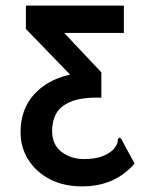

<svg xmlns="http://www.w3.org/2000/svg" viewBox="-20 -483 540 682"><path d="M272 179Q205 179 156 153Q107 127 80 83.5Q53 40 53 -13Q53 -94 100.5 -147Q148 -200 229 -218L72 -380V-463H420V-366H208L340 -226V-136Q273 -138 234.5 -123Q196 -108 180.5 -81Q165 -54 165 -19Q165 31 198.5 56.5Q232 82 279 82Q313 82 338 74Q363 66 383 48Q393 35 396 28Q399 21 398 13L404 5L411 11L458 98Q388 179 272 179Z"/></svg>

Font: Ligconsolata
Style: Bold
Weight: 700
Monospace: yes
Designer: Raph Levien, Cyreal, Brenton Simpson
Foundry: Raph Levien, Cyreal, Google
Version: Version 3.001; ttfautohint (v1.8.2.53-6de2)